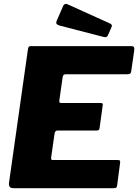

<svg xmlns="http://www.w3.org/2000/svg" viewBox="-20 -983 722 1003"><path d="M126 -726Q128 -736 130.5 -739Q133 -742 142 -742H668Q685 -742 681 -718L666 -614Q665 -603 660.5 -599Q656 -595 643 -595H325Q316 -595 312.5 -592Q309 -589 307 -578L290 -459Q289 -450 291.5 -447.5Q294 -445 301 -445H504Q514 -445 516 -441.5Q518 -438 516 -429L500 -313Q499 -301 485 -301H279Q268 -301 265 -285L247 -159Q246 -147 254 -147H594Q604 -147 606.5 -143.5Q609 -140 607 -129L592 -15Q591 -6 587.5 -3Q584 0 572 0H49Q24 0 27 -28L126 -726ZM310 -952Q314 -960 319.5 -962Q325 -964 332 -961L553 -861Q561 -858 563.5 -853Q566 -848 562 -840L543 -797Q539 -790 533.5 -789Q528 -788 517 -791L293 -849Q279 -853 275.5 -858.5Q272 -864 276 -874Z"/></svg>

Font: Libre Franklin ExtraBold
Style: Italic
Weight: 800
Italic angle: -8°
Designer: Pablo Impallari, Rodrigo Fuenzalida, Nhung Nguyen
Foundry: Impallari Type
Version: Version 3.000